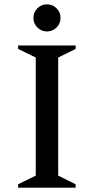

<svg xmlns="http://www.w3.org/2000/svg" viewBox="-20 -871 435 891"><path d="M64 0V-16L146 -56V-604L64 -644V-660H331V-644L250 -604V-56L331 -16V0ZM198 -725Q172 -725 153.5 -743.5Q135 -762 135 -788Q135 -814 153.5 -832.5Q172 -851 198 -851Q224 -851 242.5 -832.5Q261 -814 261 -788Q261 -762 242.5 -743.5Q224 -725 198 -725Z"/></svg>

Font: Spectral Medium
Style: Regular
Weight: 500
Designer: Jean-Baptiste Levee
Foundry: Production Type
Version: Version 2.001